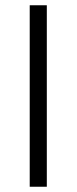

<svg xmlns="http://www.w3.org/2000/svg" viewBox="-20 -710 291 730"><path d="M158 0H93V-690H158Z"/></svg>

Font: Exo 2.0 Light
Style: Regular
Weight: 300
Designer: Natanael Gama
Version: Version 1.001;PS 001.001;hotconv 1.0.70;makeotf.lib2.5.58329